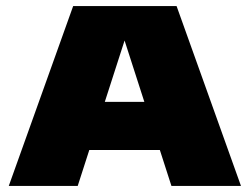

<svg xmlns="http://www.w3.org/2000/svg" viewBox="-20 -615 826 635"><path d="M9 0 222 -595H564L777 0H547L382 -512H402L237 0ZM232 -119 286 -278H499L552 -119Z"/></svg>

Font: Encode Sans SC Expanded Black
Style: Regular
Weight: 900
Width: 7
Designer: Multiple Designers
Foundry: Impallari Type
Version: Version 3.002